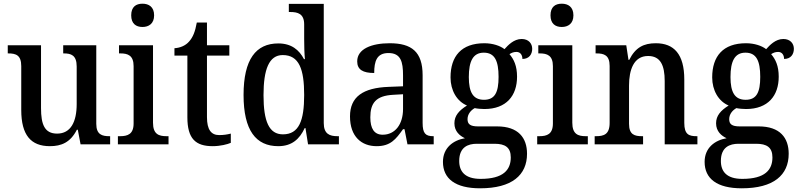

<svg xmlns="http://www.w3.org/2000/svg" viewBox="-20 -781 4324 1039"><path d="M250 10C312 10 361 -10 396 -79H401L416 0H576V-44H572C533 -44 501 -52 501 -111V-536H322V-492H325C364 -492 395 -483 395 -421V-218C395 -122 363 -58 289 -58C221 -58 202 -108 202 -196V-536H22V-492H25C67 -492 95 -482 95 -423V-186C95 -50 147 10 250 10Z M751 -635C785 -635 814 -653 814 -698C814 -744 785 -761 751 -761C716 -761 690 -744 690 -698C690 -653 716 -635 751 -635ZM618 0H892V-44H881C839 -44 808 -55 808 -117V-536H624V-492H632C672 -492 703 -481 703 -423V-113C703 -55 671 -44 630 -44H618Z M1131 10C1172 10 1211 0 1229 -8V-58C1209 -53 1190 -50 1166 -50C1123 -50 1100 -79 1100 -147V-480H1221V-536H1100V-659H1045C1036 -608 1023 -578 1003 -556C984 -534 955 -522 924 -520V-480H994V-146C994 -30 1039 10 1131 10Z M1486 10C1559 10 1601 -28 1629 -88H1633L1647 0H1814V-44H1806C1764 -44 1732 -56 1732 -115V-760H1543V-716H1551C1591 -716 1626 -707 1626 -649V-570C1626 -536 1627 -493 1630 -461H1625C1599 -511 1557 -546 1486 -546C1365 -546 1298 -460 1298 -267C1298 -75 1365 10 1486 10ZM1511 -54C1436 -54 1406 -124 1406 -266C1406 -406 1436 -483 1510 -483C1599 -483 1626 -406 1626 -267C1626 -128 1598 -54 1511 -54Z M2018 10C2093 10 2122 -27 2161 -82H2169L2185 0H2327V-44H2324C2282 -44 2267 -60 2267 -116V-374C2267 -501 2207 -547 2089 -547C1990 -547 1913 -516 1913 -449C1913 -404 1944 -386 2005 -386C2005 -450 2019 -494 2082 -494C2149 -494 2161 -447 2161 -373V-314L2084 -311C1944 -306 1874 -257 1874 -151C1874 -41 1937 10 2018 10ZM2051 -52C2005 -52 1984 -85 1984 -146C1984 -223 2014 -263 2108 -268L2161 -271V-191C2161 -108 2118 -52 2051 -52Z M2578 238C2751 238 2832 166 2832 51C2832 -35 2785 -97 2670 -97H2567C2525 -97 2510 -109 2510 -136C2510 -164 2529 -185 2549 -196C2561 -193 2586 -191 2601 -191C2721 -191 2778 -264 2778 -366C2778 -424 2761 -460 2737 -488C2748 -495 2759 -500 2775 -500C2796 -500 2807 -483 2807 -462C2844 -462 2860 -488 2860 -517C2860 -545 2841 -570 2803 -570C2760 -570 2729 -536 2710 -515C2687 -533 2647 -547 2601 -547C2477 -547 2418 -477 2418 -362C2418 -292 2452 -233 2507 -210C2464 -183 2439 -155 2439 -114C2439 -70 2468 -46 2496 -33C2432 -22 2377 19 2377 95C2377 186 2444 238 2578 238ZM2599 -241C2540 -241 2517 -282 2517 -364C2517 -450 2540 -496 2598 -496C2657 -496 2678 -452 2678 -365C2678 -281 2658 -241 2599 -241ZM2581 187C2496 187 2465 147 2465 90C2465 15 2513 -3 2560 -3H2656C2713 -3 2744 16 2744 71C2744 138 2704 187 2581 187Z M3020 -635C3054 -635 3083 -653 3083 -698C3083 -744 3054 -761 3020 -761C2985 -761 2959 -744 2959 -698C2959 -653 2985 -635 3020 -635ZM2887 0H3161V-44H3150C3108 -44 3077 -55 3077 -117V-536H2893V-492H2901C2941 -492 2972 -481 2972 -423V-113C2972 -55 2940 -44 2899 -44H2887Z M3198 0H3460V-44H3455C3414 -44 3384 -52 3384 -111V-318C3384 -402 3409 -478 3487 -478C3554 -478 3577 -428 3577 -342V0H3754V-44H3750C3708 -44 3683 -53 3683 -116V-351C3683 -488 3627 -547 3529 -547C3464 -547 3419 -525 3385 -457H3381L3369 -536H3203V-492H3208C3248 -492 3279 -483 3279 -424V-116C3279 -53 3247 -44 3205 -44H3198Z M3994 238C4167 238 4248 166 4248 51C4248 -35 4201 -97 4086 -97H3983C3941 -97 3926 -109 3926 -136C3926 -164 3945 -185 3965 -196C3977 -193 4002 -191 4017 -191C4137 -191 4194 -264 4194 -366C4194 -424 4177 -460 4153 -488C4164 -495 4175 -500 4191 -500C4212 -500 4223 -483 4223 -462C4260 -462 4276 -488 4276 -517C4276 -545 4257 -570 4219 -570C4176 -570 4145 -536 4126 -515C4103 -533 4063 -547 4017 -547C3893 -547 3834 -477 3834 -362C3834 -292 3868 -233 3923 -210C3880 -183 3855 -155 3855 -114C3855 -70 3884 -46 3912 -33C3848 -22 3793 19 3793 95C3793 186 3860 238 3994 238ZM4015 -241C3956 -241 3933 -282 3933 -364C3933 -450 3956 -496 4014 -496C4073 -496 4094 -452 4094 -365C4094 -281 4074 -241 4015 -241ZM3997 187C3912 187 3881 147 3881 90C3881 15 3929 -3 3976 -3H4072C4129 -3 4160 16 4160 71C4160 138 4120 187 3997 187Z"/></svg>

Font: Noto Serif Ethiopic SemiCondensed Medium
Style: Regular
Weight: 500
Width: 4
Designer: Monotype Design Team
Foundry: Monotype Imaging Inc.
Version: Version 2.102